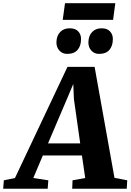

<svg xmlns="http://www.w3.org/2000/svg" viewBox="-98 -1154 798 1174"><path d="M-78.5 0 -74.5 -51.5 -6.5 -65.5 314.5 -745H480.5L602 -66.5L680 -51.5L677 0H343.5L345.5 -51.5L423 -65.5L403 -203.5H164L105.5 -65.5L197.5 -51.5L193.5 0ZM195.5 -277H392.5L354 -547.5L350 -640.5L312.5 -551.5ZM312.5 -824.5Q283.5 -824.5 265 -845Q246.5 -865.5 247 -896Q248 -935.5 269.8 -958.2Q291.5 -981 328.5 -981Q363.5 -981 381 -961.5Q398.5 -942 397.5 -913Q397 -873 376.2 -848.8Q355.5 -824.5 312.5 -824.5ZM507.5 -824.5Q478.5 -824.5 460.2 -845Q442 -865.5 442.5 -896Q443.5 -935.5 465.2 -958.2Q487 -981 523.5 -981Q557.5 -981 575.2 -961.5Q593 -942 592 -913Q591.5 -873 570.8 -848.8Q550 -824.5 507.5 -824.5ZM299.5 -1134.5H607L593.5 -1032.5H285.5Z"/></svg>

Font: Merriweather Light 18pt Black
Style: Italic
Weight: 900
Italic angle: -7.8°
Version: Version 2.101